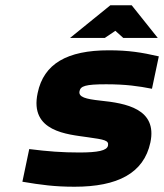

<svg xmlns="http://www.w3.org/2000/svg" viewBox="-20 -700 623 729"><path d="M313 -179C377 -170 394 -167 390 -147C386 -128 351 -121 281 -121C217 -121 162 -125 91 -134L65 -10C136 2 188 9 263 9C426 9 526 -42 551 -159C578 -287 458 -308 361 -318C306 -324 277 -331 282 -354C286 -373 303 -380 383 -380C458 -380 506 -373 557 -363L583 -486C518 -501 468 -509 393 -509C235 -509 146 -458 123 -347C91 -199 238 -190 313 -179ZM246 -556H378L418 -583L448 -556H579L480 -680H399Z"/></svg>

Font: LT Wave Text Black Italic
Style: Regular
Weight: 900
Designer: Daniel Lyons
Version: Version 2.5 (Glyphs App)